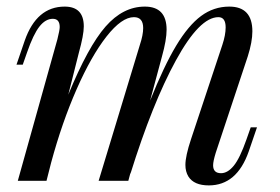

<svg xmlns="http://www.w3.org/2000/svg" viewBox="-20 -548 849 582"><path d="M759 -162 734 -89Q698 14 613 14Q568 14 551 -13Q542 -28 542 -48Q542 -75 559 -126L654 -412Q664 -442 664 -465Q664 -496 642 -496Q585 -496 513.5 -365.5Q442 -235 375 -20L376 -26L369 0H279L404 -412Q414 -442 414 -463Q414 -496 386 -496Q349 -496 303 -437.5Q257 -379 212.5 -278Q168 -177 135 -55L121 0H34L154 -429Q161 -457 161 -466Q161 -491 140 -491Q118 -491 99.5 -467.5Q81 -444 62 -389L49 -352H30L55 -425Q91 -528 176 -528Q234 -528 234 -468Q234 -442 219 -388L187 -261Q247 -407 300 -467.5Q353 -528 419 -528Q485 -528 485 -458Q485 -427 471 -377L435 -243Q477 -348 514 -409.5Q551 -471 589.5 -499.5Q628 -528 675 -528Q745 -528 745 -453Q745 -421 731 -377L634 -85Q626 -59 626 -47Q626 -23 650 -23Q670 -23 688.5 -45.5Q707 -68 727 -125L740 -162Z"/></svg>

Font: Playfair Display
Style: Italic
Weight: 400
Italic angle: -14°
Designer: Claus Eggers Sørensen
Foundry: Claus Eggers Sørensen
Version: Version 1.200; ttfautohint (v1.6)